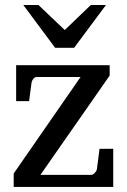

<svg xmlns="http://www.w3.org/2000/svg" viewBox="-20 -740 502 760"><path d="M34.2 0V-53.2L298.8 -435.1H125Q117.7 -435.1 112.1 -428Q106.4 -420.9 105 -414.1L95.2 -339.8H43.9V-481.9H414.1V-440.9L140.1 -47.9H341.8Q345.2 -47.9 348.9 -50.3Q352.5 -52.7 355.7 -56.2Q358.9 -59.6 361.1 -63.7Q363.3 -67.9 363.8 -71.8L374 -150.9H428.2V0ZM273.4 -550.8H198.2L72.3 -720.2H132.3L236.3 -621.1L339.4 -720.2H399.4Z"/></svg>

Font: Charis SIL Afr
Style: Regular
Weight: 400
Foundry: SIL International
Version: Version 5.000